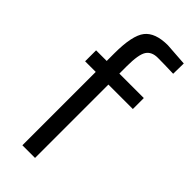

<svg xmlns="http://www.w3.org/2000/svg" viewBox="-237 -767 805 805"><g transform="rotate(45 165.5 -364.0)"><path d="M168 -435V0H93V-435H30V-500H93V-545Q93 -651 123 -689.5Q153 -728 228 -728L329 -721L328 -659Q272 -661 235.5 -661Q199 -661 183.5 -637Q168 -613 168 -544V-500H313V-435Z"/></g></svg>

Font: Titillium Web[RUS by Daymarius]
Style: Regular
Weight: 400
Designer: Cyrillization by Daymarius
Foundry: Cyrillization by Daymarius
Version: Version 1.002 September 11, 2018